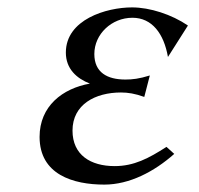

<svg xmlns="http://www.w3.org/2000/svg" viewBox="-20 -484 539 519"><path d="M87 -114C87 -12 178 15 262 15C330 15 397 -20 451 -68L430 -87C382 -56 342 -35 290 -35C225 -35 176 -65 176 -131C176 -202 238 -234 307 -234C326 -234 345 -231 370 -222L385 -280C356 -271 338 -269 319 -269C270 -269 235 -288 235 -338C235 -392 282 -436 338 -436C391 -436 423 -393 434 -330L488 -415C444 -445 385 -464 337 -464C267 -464 158 -431 158 -342C158 -298 187 -272 223 -258C149 -245 87 -197 87 -114Z"/></svg>

Font: KpRoman
Style: SemiboldItalic
Weight: 600
Italic angle: -11°
Version: Version 0.66